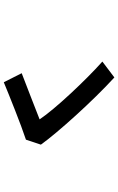

<svg xmlns="http://www.w3.org/2000/svg" viewBox="180 -872 639 1040"><g transform="rotate(90 500.0 -351.5)"><path d="M736 -172 763 -253C698 -344 526 -535 399 -651L313 -586C414 -496 572 -328 626 -246C571 -225 438 -172 376 -149L425 -52C495 -81 654 -145 736 -172Z"/></g></svg>

Font: DAIFUKU Sans JP Medium
Style: Regular
Weight: 500
Designer: Original font ‘Source Han Sans JP’ : Ryoko NISHIZUKA  (kana, bopomofo & ideographs); Paul D. Hunt (Latin, Greek & Cyrill
Foundry: Daifuku
Version: Version 1.000